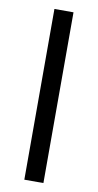

<svg xmlns="http://www.w3.org/2000/svg" viewBox="-83 -745 399 783"><g transform="rotate(10 116.5 -353.5)"><path d="M156 0H77V-707H156Z"/></g></svg>

Font: Hind Kochi
Style: Regular
Weight: 400
Designer: Dhruvi Tolia
Foundry: Indian Type Foundry
Version: Version 0.702;PS 1.0;hotconv 1.0.81;makeotf.lib2.5.63406